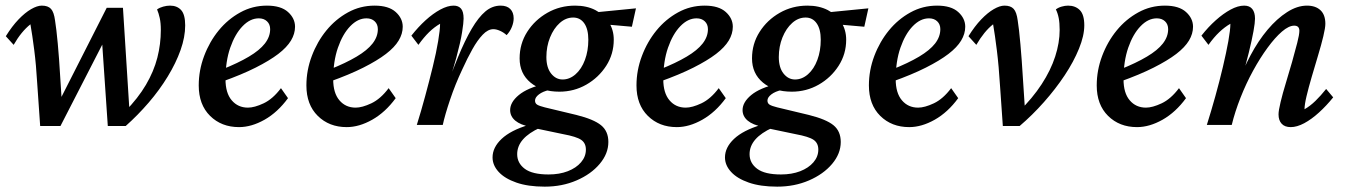

<svg xmlns="http://www.w3.org/2000/svg" viewBox="-20 -451 4862 693"><path d="M125 3.9 114.3 -150.4Q110.4 -217.8 103.5 -271Q96.7 -324.2 89.8 -363.3Q56.6 -336.9 29.3 -289.1L1 -320.3Q23.4 -356.4 46.9 -380.9Q70.3 -405.3 92.3 -418Q114.3 -430.7 130.9 -430.7Q153.3 -430.7 164.1 -418.9Q174.8 -407.2 178.7 -377Q183.6 -346.7 188.5 -293.9Q193.4 -241.2 197.3 -173.8L205.1 -51.8H176.8L365.2 -422.9H423.8L447.3 -50.8L430.7 -47.9Q478.5 -96.7 506.8 -145Q535.2 -193.4 547.9 -242.7Q560.5 -292 560.5 -342.8Q560.5 -368.2 556.6 -385.7Q552.7 -403.3 546.9 -417Q556.6 -423.8 569.3 -427.2Q582 -430.7 593.8 -430.7Q619.1 -430.7 633.8 -414.6Q648.4 -398.4 648.4 -359.4Q648.4 -317.4 631.8 -270.5Q615.2 -223.6 585.4 -174.8Q555.7 -126 516.6 -80.6Q477.5 -35.2 433.6 3.9H369.1L346.7 -325.2H367.2L198.2 3.9Z M842.8 7.8Q779.3 7.8 738.3 -32.7Q697.3 -73.2 697.3 -142.6Q697.3 -197.3 716.8 -249Q736.3 -300.8 769.5 -341.3Q802.7 -381.8 847.2 -406.2Q891.6 -430.7 943.4 -430.7Q994.1 -430.7 1019.5 -407.7Q1044.9 -384.8 1044.9 -354.5Q1044.9 -329.1 1030.3 -304.7Q1015.6 -280.3 984.4 -256.3Q953.1 -232.4 902.8 -207Q852.5 -181.6 781.2 -156.2V-200.2Q839.8 -223.6 878.4 -246.6Q917 -269.5 936 -293.9Q955.1 -318.4 955.1 -345.7Q955.1 -363.3 943.8 -374Q932.6 -384.8 914.1 -384.8Q882.8 -384.8 855.5 -356.4Q828.1 -328.1 811 -278.8Q793.9 -229.5 793.9 -165Q793.9 -115.2 816.4 -88.9Q838.9 -62.5 875 -62.5Q898.4 -62.5 931.6 -78.1Q964.8 -93.8 994.1 -132.8L1019.5 -96.7Q982.4 -45.9 935.1 -19Q887.7 7.8 842.8 7.8Z M1231.4 7.8Q1168 7.8 1127 -32.7Q1085.9 -73.2 1085.9 -142.6Q1085.9 -197.3 1105.5 -249Q1125 -300.8 1158.2 -341.3Q1191.4 -381.8 1235.8 -406.2Q1280.3 -430.7 1332 -430.7Q1382.8 -430.7 1408.2 -407.7Q1433.6 -384.8 1433.6 -354.5Q1433.6 -329.1 1418.9 -304.7Q1404.3 -280.3 1373 -256.3Q1341.8 -232.4 1291.5 -207Q1241.2 -181.6 1169.9 -156.2V-200.2Q1228.5 -223.6 1267.1 -246.6Q1305.7 -269.5 1324.7 -293.9Q1343.8 -318.4 1343.8 -345.7Q1343.8 -363.3 1332.5 -374Q1321.3 -384.8 1302.7 -384.8Q1271.5 -384.8 1244.1 -356.4Q1216.8 -328.1 1199.7 -278.8Q1182.6 -229.5 1182.6 -165Q1182.6 -115.2 1205.1 -88.9Q1227.5 -62.5 1263.7 -62.5Q1287.1 -62.5 1320.3 -78.1Q1353.5 -93.8 1382.8 -132.8L1408.2 -96.7Q1371.1 -45.9 1323.7 -19Q1276.4 7.8 1231.4 7.8Z M1760.7 -345.7Q1741.2 -345.7 1722.2 -325.7Q1703.1 -305.7 1685.1 -273.4Q1667 -241.2 1648.4 -200.2Q1623 -146.5 1604.5 -91.3Q1585.9 -36.1 1578.1 0H1484.4Q1500 -49.8 1514.6 -104Q1529.3 -158.2 1542 -210Q1554.7 -261.7 1561.5 -302.7Q1568.4 -343.8 1568.4 -365.2Q1547.9 -353.5 1528.8 -335Q1509.8 -316.4 1490.2 -289.1L1464.8 -322.3Q1489.3 -353.5 1516.1 -377.9Q1543 -402.3 1569.3 -416.5Q1595.7 -430.7 1617.2 -430.7Q1634.8 -430.7 1644 -419.9Q1653.3 -409.2 1653.3 -383.8Q1653.3 -369.1 1647.9 -335Q1642.6 -300.8 1627 -242.7Q1611.3 -184.6 1580.1 -95.7H1575.2Q1606.4 -179.7 1632.3 -242.7Q1658.2 -305.7 1682.6 -347.2Q1707 -388.7 1731.9 -409.7Q1756.8 -430.7 1787.1 -430.7Q1809.6 -430.7 1821.8 -418.5Q1834 -406.2 1834 -384.8Q1834 -370.1 1827.6 -354Q1821.3 -337.9 1808.6 -324.2Q1797.9 -334 1784.7 -339.8Q1771.5 -345.7 1760.7 -345.7Z M1946.3 222.7Q1885.7 222.7 1843.8 208Q1801.8 193.4 1779.8 169.4Q1757.8 145.5 1757.8 117.2Q1757.8 81.1 1790.5 50.3Q1823.2 19.5 1887.7 0L1929.7 9.8Q1888.7 28.3 1867.7 52.2Q1846.7 76.2 1846.7 105.5Q1846.7 137.7 1874 158.2Q1901.4 178.7 1960 178.7Q1999 178.7 2029.3 167Q2059.6 155.3 2077.1 134.8Q2094.7 114.3 2094.7 88.9Q2094.7 65.4 2077.6 53.7Q2060.5 42 2012.7 33.2L1905.3 10.7L1894.5 6.8Q1858.4 0 1839.8 -15.6Q1821.3 -31.2 1821.3 -53.7Q1821.3 -82 1852.5 -107.9Q1883.8 -133.8 1946.3 -148.4L1961.9 -126Q1939.5 -121.1 1925.3 -110.4Q1911.1 -99.6 1911.1 -87.9Q1911.1 -78.1 1918.9 -73.2Q1926.8 -68.4 1946.3 -63.5L2060.5 -36.1Q2123 -20.5 2149.4 1Q2175.8 22.5 2175.8 61.5Q2175.8 103.5 2144.5 140.6Q2113.3 177.7 2061 200.2Q2008.8 222.7 1946.3 222.7ZM1999 -120.1Q1934.6 -120.1 1895 -152.8Q1855.5 -185.5 1855.5 -240.2Q1855.5 -293 1882.8 -335.9Q1910.2 -378.9 1955.6 -404.8Q2001 -430.7 2055.7 -430.7Q2097.7 -430.7 2128.9 -414.6Q2160.2 -398.4 2177.7 -370.6Q2195.3 -342.8 2195.3 -307.6Q2195.3 -255.9 2168 -213.4Q2140.6 -170.9 2096.2 -145.5Q2051.8 -120.1 1999 -120.1ZM2010.7 -164.1Q2036.1 -164.1 2057.6 -183.1Q2079.1 -202.1 2091.3 -234.9Q2103.5 -267.6 2103.5 -307.6Q2103.5 -345.7 2088.9 -366.7Q2074.2 -387.7 2048.8 -387.7Q2022.5 -387.7 2000.5 -368.2Q1978.5 -348.6 1965.3 -315.9Q1952.1 -283.2 1952.1 -245.1Q1952.1 -207 1969.2 -185.5Q1986.3 -164.1 2010.7 -164.1ZM2260.7 -354.5 2149.4 -364.3 2117.2 -405.3 2275.4 -420.9Z M2422.9 7.8Q2359.4 7.8 2318.4 -32.7Q2277.3 -73.2 2277.3 -142.6Q2277.3 -197.3 2296.9 -249Q2316.4 -300.8 2349.6 -341.3Q2382.8 -381.8 2427.2 -406.2Q2471.7 -430.7 2523.4 -430.7Q2574.2 -430.7 2599.6 -407.7Q2625 -384.8 2625 -354.5Q2625 -329.1 2610.4 -304.7Q2595.7 -280.3 2564.5 -256.3Q2533.2 -232.4 2482.9 -207Q2432.6 -181.6 2361.3 -156.2V-200.2Q2419.9 -223.6 2458.5 -246.6Q2497.1 -269.5 2516.1 -293.9Q2535.2 -318.4 2535.2 -345.7Q2535.2 -363.3 2523.9 -374Q2512.7 -384.8 2494.1 -384.8Q2462.9 -384.8 2435.5 -356.4Q2408.2 -328.1 2391.1 -278.8Q2374 -229.5 2374 -165Q2374 -115.2 2396.5 -88.9Q2418.9 -62.5 2455.1 -62.5Q2478.5 -62.5 2511.7 -78.1Q2544.9 -93.8 2574.2 -132.8L2599.6 -96.7Q2562.5 -45.9 2515.1 -19Q2467.8 7.8 2422.9 7.8Z M2785.2 222.7Q2724.6 222.7 2682.6 208Q2640.6 193.4 2618.7 169.4Q2596.7 145.5 2596.7 117.2Q2596.7 81.1 2629.4 50.3Q2662.1 19.5 2726.6 0L2768.6 9.8Q2727.5 28.3 2706.5 52.2Q2685.5 76.2 2685.5 105.5Q2685.5 137.7 2712.9 158.2Q2740.2 178.7 2798.8 178.7Q2837.9 178.7 2868.2 167Q2898.4 155.3 2916 134.8Q2933.6 114.3 2933.6 88.9Q2933.6 65.4 2916.5 53.7Q2899.4 42 2851.6 33.2L2744.1 10.7L2733.4 6.8Q2697.3 0 2678.7 -15.6Q2660.2 -31.2 2660.2 -53.7Q2660.2 -82 2691.4 -107.9Q2722.7 -133.8 2785.2 -148.4L2800.8 -126Q2778.3 -121.1 2764.2 -110.4Q2750 -99.6 2750 -87.9Q2750 -78.1 2757.8 -73.2Q2765.6 -68.4 2785.2 -63.5L2899.4 -36.1Q2961.9 -20.5 2988.3 1Q3014.6 22.5 3014.6 61.5Q3014.6 103.5 2983.4 140.6Q2952.1 177.7 2899.9 200.2Q2847.7 222.7 2785.2 222.7ZM2837.9 -120.1Q2773.4 -120.1 2733.9 -152.8Q2694.3 -185.5 2694.3 -240.2Q2694.3 -293 2721.7 -335.9Q2749 -378.9 2794.4 -404.8Q2839.8 -430.7 2894.5 -430.7Q2936.5 -430.7 2967.8 -414.6Q2999 -398.4 3016.6 -370.6Q3034.2 -342.8 3034.2 -307.6Q3034.2 -255.9 3006.8 -213.4Q2979.5 -170.9 2935.1 -145.5Q2890.6 -120.1 2837.9 -120.1ZM2849.6 -164.1Q2875 -164.1 2896.5 -183.1Q2918 -202.1 2930.2 -234.9Q2942.4 -267.6 2942.4 -307.6Q2942.4 -345.7 2927.7 -366.7Q2913.1 -387.7 2887.7 -387.7Q2861.3 -387.7 2839.4 -368.2Q2817.4 -348.6 2804.2 -315.9Q2791 -283.2 2791 -245.1Q2791 -207 2808.1 -185.5Q2825.2 -164.1 2849.6 -164.1ZM3099.6 -354.5 2988.3 -364.3 2956.1 -405.3 3114.3 -420.9Z M3261.7 7.8Q3198.2 7.8 3157.2 -32.7Q3116.2 -73.2 3116.2 -142.6Q3116.2 -197.3 3135.7 -249Q3155.3 -300.8 3188.5 -341.3Q3221.7 -381.8 3266.1 -406.2Q3310.5 -430.7 3362.3 -430.7Q3413.1 -430.7 3438.5 -407.7Q3463.9 -384.8 3463.9 -354.5Q3463.9 -329.1 3449.2 -304.7Q3434.6 -280.3 3403.3 -256.3Q3372.1 -232.4 3321.8 -207Q3271.5 -181.6 3200.2 -156.2V-200.2Q3258.8 -223.6 3297.4 -246.6Q3335.9 -269.5 3355 -293.9Q3374 -318.4 3374 -345.7Q3374 -363.3 3362.8 -374Q3351.6 -384.8 3333 -384.8Q3301.8 -384.8 3274.4 -356.4Q3247.1 -328.1 3230 -278.8Q3212.9 -229.5 3212.9 -165Q3212.9 -115.2 3235.4 -88.9Q3257.8 -62.5 3293.9 -62.5Q3317.4 -62.5 3350.6 -78.1Q3383.8 -93.8 3413.1 -132.8L3438.5 -96.7Q3401.4 -45.9 3354 -19Q3306.6 7.8 3261.7 7.8Z M3599.6 3.9 3589.8 -136.7Q3585 -213.9 3578.1 -269Q3571.3 -324.2 3564.5 -363.3Q3532.2 -337.9 3503.9 -289.1L3475.6 -320.3Q3498 -356.4 3521.5 -380.9Q3544.9 -405.3 3566.9 -418Q3588.9 -430.7 3605.5 -430.7Q3627.9 -430.7 3638.7 -418.9Q3649.4 -407.2 3653.3 -377Q3658.2 -346.7 3663.1 -291Q3668 -235.4 3671.9 -170.9L3679.7 -51.8L3657.2 -47.9Q3707 -96.7 3739.7 -147Q3772.5 -197.3 3788.6 -247.1Q3804.7 -296.9 3804.7 -342.8Q3804.7 -368.2 3801.3 -385.7Q3797.9 -403.3 3791 -417Q3799.8 -423.8 3812 -427.2Q3824.2 -430.7 3835 -430.7Q3861.3 -430.7 3877.4 -414.6Q3893.6 -398.4 3893.6 -359.4Q3893.6 -322.3 3874.5 -275.4Q3855.5 -228.5 3822.8 -179.2Q3790 -129.9 3748 -82.5Q3706.1 -35.2 3660.2 3.9Z M4084 7.8Q4020.5 7.8 3979.5 -32.7Q3938.5 -73.2 3938.5 -142.6Q3938.5 -197.3 3958 -249Q3977.5 -300.8 4010.7 -341.3Q4043.9 -381.8 4088.4 -406.2Q4132.8 -430.7 4184.6 -430.7Q4235.4 -430.7 4260.7 -407.7Q4286.1 -384.8 4286.1 -354.5Q4286.1 -329.1 4271.5 -304.7Q4256.8 -280.3 4225.6 -256.3Q4194.3 -232.4 4144 -207Q4093.8 -181.6 4022.5 -156.2V-200.2Q4081.1 -223.6 4119.6 -246.6Q4158.2 -269.5 4177.2 -293.9Q4196.3 -318.4 4196.3 -345.7Q4196.3 -363.3 4185.1 -374Q4173.8 -384.8 4155.3 -384.8Q4124 -384.8 4096.7 -356.4Q4069.3 -328.1 4052.2 -278.8Q4035.2 -229.5 4035.2 -165Q4035.2 -115.2 4057.6 -88.9Q4080.1 -62.5 4116.2 -62.5Q4139.6 -62.5 4172.9 -78.1Q4206.1 -93.8 4235.4 -132.8L4260.7 -96.7Q4223.6 -45.9 4176.3 -19Q4128.9 7.8 4084 7.8Z M4638.7 7.8Q4617.2 7.8 4606 -4.4Q4594.7 -16.6 4594.7 -38.1Q4594.7 -51.8 4602.1 -82.5Q4609.4 -113.3 4621.1 -151.4Q4632.8 -189.5 4643.6 -227.5Q4654.3 -265.6 4662.1 -295.9Q4669.9 -326.2 4669.9 -339.8Q4669.9 -358.4 4651.4 -358.4Q4631.8 -358.4 4606.9 -336.9Q4582 -315.4 4555.2 -278.8Q4528.3 -242.2 4502.9 -195.8Q4477.5 -149.4 4457.5 -98.6Q4437.5 -47.9 4425.8 0H4335.9Q4351.6 -49.8 4366.7 -104Q4381.8 -158.2 4394 -210Q4406.2 -261.7 4413.6 -302.7Q4420.9 -343.8 4420.9 -365.2Q4400.4 -353.5 4380.9 -335Q4361.3 -316.4 4341.8 -289.1L4316.4 -322.3Q4340.8 -353.5 4368.2 -377.9Q4395.5 -402.3 4421.9 -416.5Q4448.2 -430.7 4470.7 -430.7Q4490.2 -430.7 4500 -418.5Q4509.8 -406.2 4509.8 -383.8Q4509.8 -369.1 4504.4 -338.9Q4499 -308.6 4487.3 -260.7Q4475.6 -212.9 4455.1 -142.6H4446.3Q4465.8 -199.2 4493.7 -251.5Q4521.5 -303.7 4555.2 -343.8Q4588.9 -383.8 4625.5 -407.2Q4662.1 -430.7 4697.3 -430.7Q4728.5 -430.7 4746.1 -414.1Q4763.7 -397.5 4763.7 -365.2Q4763.7 -350.6 4756.3 -319.8Q4749 -289.1 4737.3 -250.5Q4725.6 -211.9 4714.4 -173.3Q4703.1 -134.8 4695.8 -104Q4688.5 -73.2 4688.5 -56.6Q4709 -68.4 4728 -86.9Q4747.1 -105.5 4766.6 -129.9L4792 -99.6Q4767.6 -69.3 4740.7 -44.9Q4713.9 -20.5 4687.5 -6.3Q4661.1 7.8 4638.7 7.8Z"/></svg>

Font: Crimson Pro ExtraLight Medium
Style: Italic
Weight: 500
Italic angle: -12°
Version: Version 1.002